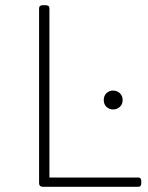

<svg xmlns="http://www.w3.org/2000/svg" viewBox="-20 -722 572 742"><path d="M147 0Q131 0 131 -14V-690Q131 -702 147 -702H155Q171 -702 171 -690V-36H514Q526 -36 526 -22V-14Q526 0 514 0ZM417 -299Q402 -299 391.5 -309Q381 -319 381 -335Q381 -352 391.5 -362Q402 -372 417 -372Q432 -372 443 -362Q454 -352 454 -335Q454 -319 443 -309Q432 -299 417 -299Z"/></svg>

Font: Asap Semi Expanded Thin
Style: Regular
Weight: 100
Width: 6
Designer: Pablo Cosgaya
Foundry: Omnibus-Type
Version: Version 3.001; ttfautohint (v1.8.4.7-5d5b)